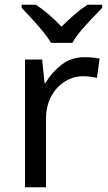

<svg xmlns="http://www.w3.org/2000/svg" viewBox="-20 -786 453 806"><path d="M335 -546Q350 -546 367.5 -544.5Q385 -543 398 -540L387 -459Q374 -462 358.5 -464Q343 -466 329 -466Q288 -466 252 -443.5Q216 -421 194.5 -380.5Q173 -340 173 -286V0H85V-536H157L167 -438H171Q197 -482 238 -514Q279 -546 335 -546ZM194 -606Q181 -629 159 -655.5Q137 -682 113 -708Q89 -734 71 -753V-766H131Q157 -749 185 -725Q213 -701 238 -674Q265 -701 293 -725Q321 -749 347 -766H409V-753Q390 -734 365.5 -708Q341 -682 318.5 -655.5Q296 -629 284 -606Z"/></svg>

Font: Noto Sans Rejang
Style: Regular
Weight: 400
Designer: Monotype Design Team
Foundry: Monotype Imaging Inc.
Version: Version 2.001; ttfautohint (v1.8.4.7-5d5b)